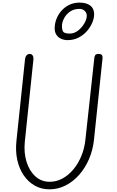

<svg xmlns="http://www.w3.org/2000/svg" viewBox="-20 -1408 878 1438"><path d="M350.5 10Q289.5 10 240.5 -17.8Q191.5 -45.5 157.8 -94.8Q124 -144 109.5 -209.8Q95 -275.5 103 -351.5L167.5 -965Q169.5 -982 178.5 -993Q187.5 -1004 203 -1004Q217.5 -1004 224.8 -992.2Q232 -980.5 230.5 -964.5L166 -348Q157.5 -265.5 178.5 -197Q199.5 -128.5 244.5 -87.5Q289.5 -46.5 352 -46.5Q402.5 -46.5 447.8 -71Q493 -95.5 529 -138.5Q565 -181.5 588.8 -238.5Q612.5 -295.5 619.5 -360.5L686.5 -974.5Q688 -987.5 694 -995.8Q700 -1004 718 -1004Q736 -1004 742.8 -995.8Q749.5 -987.5 748 -972L684 -362.5Q676 -284.5 646.8 -216.8Q617.5 -149 572.5 -98.2Q527.5 -47.5 470.8 -18.8Q414 10 350.5 10ZM486.5 -1107.5Q460 -1107.5 437.8 -1117.5Q415.5 -1127.5 402.5 -1147.2Q389.5 -1167 389.5 -1195.5Q389.5 -1231 402.5 -1265.2Q415.5 -1299.5 440 -1327.2Q464.5 -1355 499 -1371.8Q533.5 -1388.5 576 -1388.5Q627 -1388.5 656 -1366.5Q685 -1344.5 685 -1301.5Q685 -1271.5 671 -1238Q657 -1204.5 630.8 -1174.8Q604.5 -1145 568 -1126.2Q531.5 -1107.5 486.5 -1107.5ZM502 -1156.5Q536 -1156.5 565 -1179.2Q594 -1202 612 -1233.5Q630 -1265 630 -1290.5Q630 -1312 614 -1326.8Q598 -1341.5 576 -1341.5Q532.5 -1341.5 503.2 -1320.2Q474 -1299 459 -1269.2Q444 -1239.5 444 -1214Q444 -1192 448.5 -1179.5Q453 -1167 465.5 -1161.8Q478 -1156.5 502 -1156.5Z"/></svg>

Font: Edu SA Hand
Style: Regular
Weight: 400
Designer: Tina and Corey Anderson, Eben Sorkin, Mirko Velimirovic
Foundry: Google for Education
Version: Version 2.000